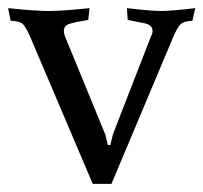

<svg xmlns="http://www.w3.org/2000/svg" viewBox="-23 -443 500 472"><path d="M352 -367Q352 -380 336 -385L291 -394L289 -423Q348 -416 373 -416Q398 -416 457 -423L450 -392Q429 -391 421 -383.5Q413 -376 402 -350L251 9H205L51 -353Q40 -378 32.5 -384.5Q25 -391 3 -392L-3 -423Q63 -416 97 -416Q131 -416 197 -423L194 -394Q162 -389 148 -384.5Q134 -380 134 -367Q134 -361 137 -353L236 -112L242 -87L248 -86L255 -114L348 -353Q352 -361 352 -367Z"/></svg>

Font: Buenard
Style: Regular
Weight: 400
Designer: Gustavo Ibarra
Foundry: FontFuror
Version: Version 1.001 2011